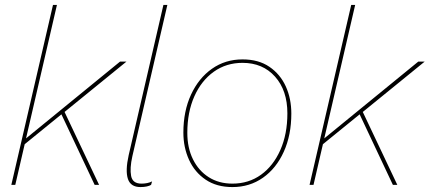

<svg xmlns="http://www.w3.org/2000/svg" viewBox="-20 -750 1743 779"><path d="M493 -500 241 -295 234 -290 68 -155 74 -179 467 -500ZM211 -730 42 0H26L195 -730ZM239 -302 382 0H364L225 -295Z M550 9Q510 9 499 -24Q488 -57 502 -120L643 -730H659L517 -116Q506 -67 512 -36Q518 -5 554 -5Q579 -5 597 -14L593 0Q587 4 575.5 6.5Q564 9 550 9Z M923 9Q859 9 814.5 -21Q770 -51 747 -101.5Q724 -152 724 -212Q724 -299 755 -366Q786 -433 840 -471Q894 -509 964 -509Q1029 -509 1073 -479Q1117 -449 1139.5 -399.5Q1162 -350 1162 -289Q1162 -202 1131.5 -134.5Q1101 -67 1047 -29Q993 9 923 9ZM923 -5Q989 -5 1039 -41Q1089 -77 1117.5 -141.5Q1146 -206 1146 -290Q1146 -383 1096 -439Q1046 -495 964 -495Q898 -495 847.5 -459Q797 -423 768.5 -359Q740 -295 740 -211Q740 -150 763 -103.5Q786 -57 827 -31Q868 -5 923 -5Z M1703 -500 1451 -295 1444 -290 1278 -155 1284 -179 1677 -500ZM1421 -730 1252 0H1236L1405 -730ZM1449 -302 1592 0H1574L1435 -295Z"/></svg>

Font: Kantumruy Pro Thin
Style: Italic
Weight: 250
Italic angle: -13°
Version: Version 1.002